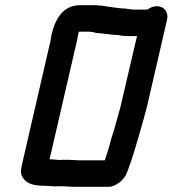

<svg xmlns="http://www.w3.org/2000/svg" viewBox="-20 -692 665 740"><path d="M246 -76H220C204 -74 193 -78 175 -78H171L276 -532C278 -541 280 -550 281 -560L284 -570H319C323 -570 326 -570 330 -569H336C347 -565 357 -564 373 -563C394 -561 415 -557 436 -557C445 -554 464 -553 475 -553H508L444 -279C432 -237 422 -196 409 -158C401 -126 393 -101 384 -74H287C273 -74 260 -76 246 -76ZM463 -659C446 -659 422 -663 406 -665C387 -667 377 -671 358 -671C353 -672 348 -672 342 -672H289C224 -672 193 -621 178 -556C177 -548 176 -540 174 -532L65 -59C59 -34 59 -21 68 -7C83 16 109 24 151 24C170 24 180 27 200 26H222C236 26 251 28 265 28H398C426 28 459 1 468 -24L474 -39C484 -65 491 -87 500 -117C516 -172 531 -221 546 -279L624 -617C630 -645 613 -668 585 -668C572 -668 560 -664 548 -655H498C486 -655 473 -658 463 -659Z"/></svg>

Font: Electronic
Style: UltBlkIt
Weight: 500
Version: Version 1.011